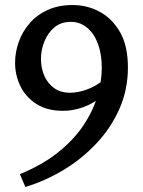

<svg xmlns="http://www.w3.org/2000/svg" viewBox="-20 -529 571 764"><path d="M269 -509Q327 -509 377 -482Q427 -455 458 -400.5Q489 -346 489 -260Q489 -172 455 -95.5Q421 -19 363 42.5Q305 104 232.5 147.5Q160 191 81 215L59 164Q147 128 209.5 78.5Q272 29 310.5 -28Q349 -85 367 -144.5Q385 -204 385 -259Q385 -313 370 -354Q355 -395 327 -418.5Q299 -442 262 -442Q223 -442 197 -420.5Q171 -399 157 -365Q143 -331 143 -294Q143 -260 155.5 -229.5Q168 -199 194 -179.5Q220 -160 259 -160Q290 -160 325 -172.5Q360 -185 394 -212L382 -143Q348 -115 308.5 -101.5Q269 -88 231 -88Q167 -88 124.5 -115.5Q82 -143 61 -186.5Q40 -230 40 -279Q40 -321 54.5 -362Q69 -403 98 -436.5Q127 -470 170 -489.5Q213 -509 269 -509Z"/></svg>

Font: Rosario Light Medium
Style: Regular
Weight: 500
Version: Version 1.101; ttfautohint (v1.8.1.43-b0c9)